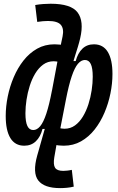

<svg xmlns="http://www.w3.org/2000/svg" viewBox="-20 -762 626 1017"><path d="M298.3 234.4Q214.4 234.4 182.9 194.1Q151.4 153.8 177.2 61.5Q178.2 58.1 183.3 40.3Q188.5 22.5 195.3 -2.2Q202.1 -26.9 209.2 -51.3Q216.3 -75.7 220.7 -91.8L219.7 -92.8L285.6 -443.4L294.9 -490.7L311.5 -569.3Q319.8 -609.9 302.2 -630.4Q284.7 -650.9 234.4 -650.9Q222.7 -650.9 207.5 -649.7Q192.4 -648.4 177.2 -646L166.5 -735.4Q188 -739.3 210 -740.7Q231.9 -742.2 248.5 -742.2Q356.4 -742.2 391.1 -696Q425.8 -649.9 404.8 -559.6Q399.9 -538.1 392.3 -513.4Q384.8 -488.8 377 -464.4Q369.1 -439.9 363.3 -418.9L364.3 -414.1L295.9 -63.5L283.2 -18.1L267.6 71.3Q261.2 109.9 271.7 126.5Q282.2 143.1 314.9 143.1Q323.7 143.1 335.9 141.8Q348.1 140.6 360.4 137.7L370.6 226.6Q352.5 231 333.7 232.7Q314.9 234.4 298.3 234.4ZM108.4 9.8Q59.6 9.8 34.9 -30.8Q10.3 -71.3 10.3 -147.5Q10.3 -197.8 21 -250.7Q31.7 -303.7 52.7 -353Q73.7 -402.3 104.7 -441.7Q135.7 -481 176.8 -504.2Q217.8 -527.3 268.6 -527.3Q294.4 -527.3 324.7 -521.5Q355 -515.6 374.5 -507.3L331.5 -418.9Q313.5 -428.7 295.9 -433.1Q278.3 -437.5 264.2 -437.5Q232.9 -437.5 208.7 -419.9Q184.6 -402.3 166.7 -372.8Q148.9 -343.3 137.5 -307.1Q126 -271 120.4 -233.4Q114.7 -195.8 114.7 -162.1Q114.7 -116.2 125 -94.7Q135.3 -73.2 156.2 -73.2Q175.8 -73.2 192.9 -93.5Q210 -113.8 225.3 -159.9Q240.7 -206.1 255.4 -283.7L250 -79.1H205.1Q194.3 -37.1 169.9 -13.7Q145.5 9.8 108.4 9.8ZM317.4 9.8Q292 9.8 261.7 3.9Q231.4 -2 211.4 -10.3L254.4 -98.6Q272.5 -88.9 290 -84.5Q307.6 -80.1 321.8 -80.1Q353 -80.1 377.2 -97.7Q401.4 -115.2 419.2 -144.8Q437 -174.3 448.5 -210.4Q460 -246.6 465.6 -284.2Q471.2 -321.8 471.2 -355.5Q471.2 -401.4 460.9 -422.9Q450.7 -444.3 429.7 -444.3Q410.2 -444.3 392.8 -424.1Q375.5 -403.8 359.9 -357.7Q344.2 -311.5 329.1 -233.9L335.9 -438.5H380.9Q392.1 -480.5 416.3 -503.9Q440.4 -527.3 477.5 -527.3Q526.4 -527.3 551 -486.8Q575.7 -446.3 575.7 -370.1Q575.7 -319.8 564.9 -266.8Q554.2 -213.9 533.2 -164.6Q512.2 -115.2 481.2 -75.9Q450.2 -36.6 409.2 -13.4Q368.2 9.8 317.4 9.8Z"/></svg>

Font: Cascadia Code
Style: Italic
Weight: 400
Italic angle: -10°
Designer: Aaron Bell
Foundry: Saja Typeworks
Version: Version 2407.024